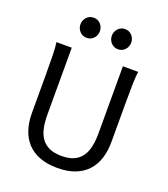

<svg xmlns="http://www.w3.org/2000/svg" viewBox="-166 -1050 1035 1180"><g transform="rotate(20 351.5 -460.5)"><path d="M612.8 -712.9Q607.9 -683.6 606.7 -630.1Q605.5 -576.7 605.5 -500.5V-251.5Q605.5 -191.9 589.8 -143.3Q574.2 -94.7 542.2 -60.1Q510.3 -25.4 461.4 -6.6Q412.6 12.2 346.7 12.2Q279.8 12.2 230.7 -6.6Q181.6 -25.4 149.4 -60.1Q117.2 -94.7 101.3 -143.3Q85.4 -191.9 85.4 -251.5V-500.5Q85.4 -572.8 84.2 -628.2Q83 -683.6 78.1 -712.9H178.2V-273.4Q178.2 -225.6 186.5 -187.3Q194.8 -148.9 214.4 -121.8Q233.9 -94.7 266.1 -80.3Q298.3 -65.9 346.7 -65.9Q394 -65.9 425.8 -80.3Q457.5 -94.7 476.8 -121.8Q496.1 -148.9 504.4 -187.3Q512.7 -225.6 512.7 -273.4V-712.9ZM179.2 -866.7Q179.2 -880.4 184.1 -892.3Q189 -904.3 197.5 -913.3Q206.1 -922.4 217.5 -927.5Q229 -932.6 242.7 -932.6Q256.3 -932.6 268.1 -927.5Q279.8 -922.4 288.1 -913.3Q296.4 -904.3 301.3 -892.3Q306.2 -880.4 306.2 -866.7Q306.2 -853 301.3 -841.1Q296.4 -829.1 288.1 -820.1Q279.8 -811 268.1 -805.9Q256.3 -800.8 242.7 -800.8Q229 -800.8 217.5 -805.9Q206.1 -811 197.5 -820.1Q189 -829.1 184.1 -841.1Q179.2 -853 179.2 -866.7ZM384.3 -866.7Q384.3 -880.4 389.2 -892.3Q394 -904.3 402.6 -913.3Q411.1 -922.4 422.6 -927.5Q434.1 -932.6 447.8 -932.6Q461.4 -932.6 473.1 -927.5Q484.9 -922.4 493.2 -913.3Q501.5 -904.3 506.3 -892.3Q511.2 -880.4 511.2 -866.7Q511.2 -853 506.3 -841.1Q501.5 -829.1 493.2 -820.1Q484.9 -811 473.1 -805.9Q461.4 -800.8 447.8 -800.8Q434.1 -800.8 422.6 -805.9Q411.1 -811 402.6 -820.1Q394 -829.1 389.2 -841.1Q384.3 -853 384.3 -866.7Z"/></g></svg>

Font: Andika APac
Style: Regular
Weight: 400
Designer: Victor Gaultney, Annie Olsen, Julie Remington, Don Collingsworth, Eric Hays, Becca Hirsbrunner
Foundry: SIL International
Version: Version 5.000